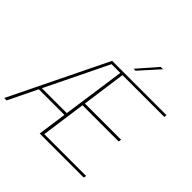

<svg xmlns="http://www.w3.org/2000/svg" viewBox="-220 -1102 1304 1304"><g transform="rotate(45 431.5 -450.5)"><path d="M1 0 341 -697H863L861 -678H459L415 -361H763L760 -341H412L367 -19H769L765 0H342L438 -678H354L24 0ZM119 -208 129 -228H383L380 -208ZM482 -762 603 -901H626L501 -762Z"/></g></svg>

Font: Hanken Grotesk Thin
Style: Italic
Weight: 250
Italic angle: -8°
Designer: Alfredo Marco Pradil
Foundry: Hanken Design Co.
Version: Version 3.013